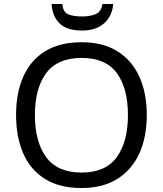

<svg xmlns="http://www.w3.org/2000/svg" viewBox="-20 -938 821 968"><path d="M720 -358Q720 -247 682.5 -164.5Q645 -82 571.5 -36Q498 10 391 10Q280 10 206.5 -36Q133 -82 97 -165Q61 -248 61 -359Q61 -468 97 -550.5Q133 -633 206.5 -679Q280 -725 392 -725Q499 -725 572 -679.5Q645 -634 682.5 -551.5Q720 -469 720 -358ZM156 -358Q156 -223 213 -145.5Q270 -68 391 -68Q512 -68 568.5 -145.5Q625 -223 625 -358Q625 -493 569 -569.5Q513 -646 392 -646Q270 -646 213 -569.5Q156 -493 156 -358ZM294 -918Q298 -877 323.5 -866Q349 -855 395 -855Q434 -855 462.5 -867Q491 -879 496 -918H551Q546 -858 505.5 -821Q465 -784 393 -784Q318 -784 281 -819.5Q244 -855 240 -918Z"/></svg>

Font: BC Sans
Style: Regular
Weight: 400
Designer: Monotype Design Team
Province of B.C.
Foundry: Monotype Imaging Inc.
Version: Version 2.000;GOOG;noto-source:20170915:90ef993387c0